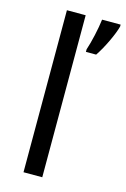

<svg xmlns="http://www.w3.org/2000/svg" viewBox="-117 -815 571 870"><g transform="rotate(15 168.5 -380.0)"><path d="M173 0V-760H85V0ZM337 -751V-760H250C245 -717 230 -650 217 -612V-600H265C295 -644 328 -715 337 -751Z"/></g></svg>

Font: Noto Sans Cypriot
Style: Regular
Weight: 400
Designer: Monotype Design Team
Foundry: Monotype Imaging Inc.
Version: Version 2.002